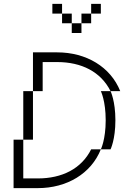

<svg xmlns="http://www.w3.org/2000/svg" viewBox="-20 -970 640 990"><path d="M550 -500H500C500 -500 525 -450 525 -350C525 -250 500 -200 500 -200H450C400 -100 300 -50 175 -50H100V-250H50V0H175C325 0 450 -75 500 -200H550C550 -200 575 -250 575 -350C575 -450 550 -500 550 -500ZM100 -250H150V-500H100ZM150 -500H200V-650H275C400 -650 500 -600 550 -500H600C550 -625 425 -700 275 -700H150ZM250 -900H300V-950H250ZM300 -850H350V-900H300ZM350 -800H400V-850H350ZM400 -850H450V-900H400ZM450 -900H500V-950H450Z"/></svg>

Font: LS-VG5000 Light Shifted
Style: Regular
Weight: 400
Designer: Justin Bihan, 2021
Foundry: Justin Bihan, 2021
Version: Version 1.000;Glyphs 3.1.2 (3151)